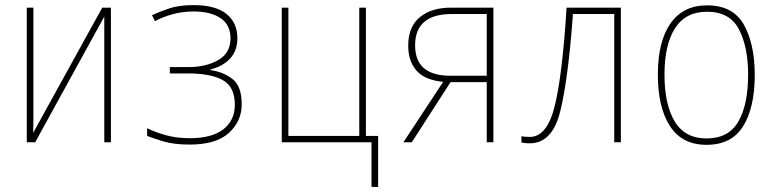

<svg xmlns="http://www.w3.org/2000/svg" viewBox="-20 -558 3040 753"><path d="M389 -493V0H415V-528H381L110 -37Q111 -59 111 -78Q111 -97 111 -120V-528H85V0H118Z M928 -149Q928 -220 892 -248Q856 -276 806 -283V-286Q853 -297 882 -328Q911 -359 911 -408Q911 -469 868 -503.5Q825 -538 739 -538Q682 -538 643.5 -525Q605 -512 576 -498L588 -475Q617 -491 656 -502Q695 -513 739 -513Q807 -513 845.5 -486.5Q884 -460 884 -408Q884 -350 836 -322.5Q788 -295 721 -295H646V-270H718Q806 -270 853.5 -244Q901 -218 901 -147Q901 -86 856 -51Q811 -16 725 -16Q673 -16 631.5 -27.5Q590 -39 557 -55V-25Q582 -15 622.5 -3Q663 9 724 9Q828 9 878 -37Q928 -83 928 -149Z M1463 175V-25H1415V-528H1389V-25H1111V-528H1085V0H1437V175Z M1608 -380Q1608 -503 1752 -503H1889V-261H1746Q1608 -261 1608 -380ZM1595 0 1747 -236H1889V0H1915V-528H1748Q1672 -528 1626.5 -490.5Q1581 -453 1581 -379Q1581 -318 1613.5 -281Q1646 -244 1718 -237L1562 0Z M2227 -503H2389V0H2415V-528H2202Q2186 -267 2156 -144Q2126 -21 2058 -21Q2036 -21 2025 -24V1Q2030 2 2037.5 3Q2045 4 2058 4Q2147 4 2178 -124.5Q2209 -253 2227 -503Z M2940 -264Q2940 -385 2897.5 -461Q2855 -537 2753 -537Q2659 -537 2609.5 -466Q2560 -395 2560 -265Q2560 -137 2607.5 -63.5Q2655 10 2751 10Q2849 10 2894.5 -63Q2940 -136 2940 -264ZM2586 -265Q2586 -383 2627.5 -447.5Q2669 -512 2753 -512Q2842 -512 2878 -443Q2914 -374 2914 -265Q2914 -147 2875.5 -81Q2837 -15 2751 -15Q2666 -15 2626 -82Q2586 -149 2586 -265Z"/></svg>

Font: Noto Sans Mono UI Condensed Thin
Style: Regular
Weight: 250
Width: 3
Designer: Monotype Design team
Foundry: Monotype Imaging Inc.
Version: 1.000